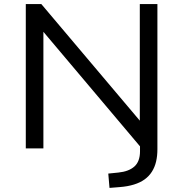

<svg xmlns="http://www.w3.org/2000/svg" viewBox="-20 -725 895 938"><path d="M515 193 509 123 558 118Q609 113 636.5 88.5Q664 64 664 14V-45L675 3L179 -585H192V0H106V-705H182L677 -119H663V-705H749V4Q749 37 742.5 64.5Q736 92 722 114Q708 136 686.5 151.5Q665 167 634.5 176.5Q604 186 565 189Z"/></svg>

Font: Nunito Sans 10pt SemiExpanded
Style: Regular
Weight: 400
Width: 6
Designer: Vernon Adams
Foundry: Vernon Adams
Version: Version 3.101;gftools[0.9.27]